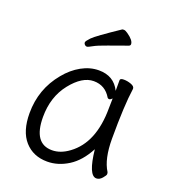

<svg xmlns="http://www.w3.org/2000/svg" viewBox="-133 -815 842 935"><g transform="rotate(20 287.5 -347.5)"><path d="M217 18Q144 18 100 -31.5Q56 -81 56 -175Q56 -300 134 -394Q169 -437 213 -461.5Q257 -486 303 -486Q381 -486 413 -420V-475Q413 -485 432 -485Q451 -485 470 -478Q489 -471 489 -459V-457Q476 -368 476 -195Q476 -90 511 -35Q513 -31 513 -24.5Q513 -18 499.5 -2.5Q486 13 470 13Q429 13 415 -118Q378 -48 325.5 -15Q273 18 217 18ZM220 -42Q264 -42 307 -74Q411 -150 411 -330Q411 -355 412 -380Q403 -371 397 -371Q391 -371 388 -375Q357 -428 297.5 -428Q238 -428 181 -356Q124 -284 124 -180Q124 -42 220 -42ZM399 -649Q350 -631 301.5 -614Q253 -597 233 -585.5Q213 -574 207 -574Q201 -574 196 -579Q191 -584 191 -590.5Q191 -597 210 -617Q229 -637 341 -712Q343 -713 350 -713Q357 -713 370 -704Q406 -679 406 -659Q406 -652 399 -649Z"/></g></svg>

Font: LXGW WenKai TC
Style: Regular
Weight: 400
Designer: LXGW / Fontworks Inc.
Foundry: LXGW / Fontworks Inc.
Version: Version 1.330